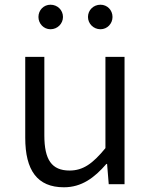

<svg xmlns="http://www.w3.org/2000/svg" viewBox="-20 -781 642 814"><path d="M251 13C326 13 380 -27 431 -86H434L441 0H508V-540H427V-153C373 -87 332 -58 275 -58C199 -58 168 -104 168 -207V-540H87V-197C87 -59 138 13 251 13ZM194 -657C224 -657 247 -681 247 -709C247 -738 224 -761 194 -761C165 -761 143 -738 143 -709C143 -681 165 -657 194 -657ZM406 -657C435 -657 457 -681 457 -709C457 -738 435 -761 406 -761C376 -761 353 -738 353 -709C353 -681 376 -657 406 -657Z"/></svg>

Font: Source Han Sans JP Normal
Style: Regular
Weight: 350
Designer: Ryoko NISHIZUKA 西塚涼子 (kana, bopomofo & ideographs); Paul D. Hunt (Latin, Greek & Cyrillic); Sandoll Communications 산돌커뮤니
Foundry: Adobe
Version: Version 2.002;hotconv 1.0.116;makeotfexe 2.5.65601